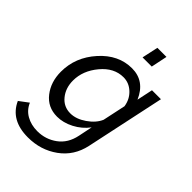

<svg xmlns="http://www.w3.org/2000/svg" viewBox="-310 -844 1181 1181"><g transform="rotate(45 280.5 -253.5)"><path d="M315 -624 338 -730H417L395 -624ZM-38 108 22 63Q41 108 82.5 131.5Q124 155 178 155Q250 155 306.5 113.5Q363 72 379 -6L398 -98Q362 -50 308 -22Q254 6 201 6Q119 6 70.5 -56Q22 -118 22 -207Q22 -333 111 -432Q200 -531 317 -531Q428 -531 477 -418L499 -522H577L467 -6Q444 101 359.5 162Q275 223 164 223Q14 223 -38 108ZM417 -183 449 -333Q441 -386 404 -420.5Q367 -455 319 -455Q237 -455 175 -380.5Q113 -306 113 -221Q113 -156 149.5 -111Q186 -66 244 -66Q294 -66 345.5 -101.5Q397 -137 417 -183Z"/></g></svg>

Font: Raleway-v4020 Medium
Style: Italic
Weight: 500
Italic angle: -12°
Designer: Matt McInerney, Pablo Impallari, Rodrigo Fuenzalida
Foundry: Matt McInerney, Pablo Impallari, Rodrigo Fuenzalida
Version: Version 4.020;PS 004.020;hotconv 1.0.88;makeotf.lib2.5.64775